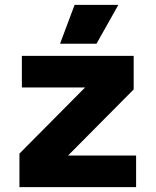

<svg xmlns="http://www.w3.org/2000/svg" viewBox="-20 -770 640 790"><path d="M60 0V-138L330 -410H70V-540H530V-402L260 -130H540V0ZM227 -590 287 -750H467L377 -590Z"/></svg>

Font: Geist Mono Black
Style: Regular
Weight: 900
Monospace: yes
Designer: Basement.studio, Andrés Briganti, Mateo Zaragoza
Foundry: Basement.studio, Vercel, Andrés Briganti, Guido Ferreyra, Mateo Zaragoza
Version: Version 1.500; ttfautohint (v1.8.4.7-5d5b)